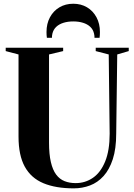

<svg xmlns="http://www.w3.org/2000/svg" viewBox="-20 -998 716 1026"><path d="M374.5 8.5Q277.5 8.5 211.8 -19Q146 -46.5 112.5 -107.2Q79 -168 79 -268V-707L10.5 -725V-743H317.5V-725L242 -707V-236.5Q242 -174 251.8 -132Q261.5 -90 280 -65.2Q298.5 -40.5 325 -30Q351.5 -19.5 384.5 -19.5Q435.5 -19.5 476.8 -48Q518 -76.5 542 -135.2Q566 -194 566 -283.5L561 -707L491.5 -725V-743H668V-725L606.5 -707L601 -284.5Q601 -203.5 582.8 -147.5Q564.5 -91.5 533.2 -57Q502 -22.5 461 -7Q420 8.5 374.5 8.5ZM371.5 -978Q413 -978 445 -959Q477 -940 495.5 -905.8Q514 -871.5 514 -827Q514 -817 513.5 -810.5Q513 -804 512 -796H485Q485 -801 484.5 -806.8Q484 -812.5 482.5 -818.5Q477.5 -840.5 462.2 -854.8Q447 -869 423.8 -876.2Q400.5 -883.5 371.5 -883.5Q342.5 -883.5 319.2 -876.2Q296 -869 280.8 -854.8Q265.5 -840.5 260 -818.5Q258.5 -812.5 258 -806.8Q257.5 -801 257.5 -796H230.5Q229.5 -804 229 -810.5Q228.5 -817 228.5 -827Q228.5 -871.5 247 -905.8Q265.5 -940 297.8 -959Q330 -978 371.5 -978Z"/></svg>

Font: Merriweather 144pt
Style: Bold
Weight: 700
Version: Version 2.100